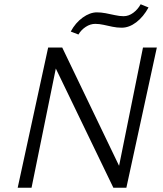

<svg xmlns="http://www.w3.org/2000/svg" viewBox="-20 -881 767 901"><path d="M63 0 206 -658H262L128 0ZM544 0H512L218 -609L230 -658H272L557 -65ZM716 -658 573 0H518L651 -658ZM348 -719 312 -733Q334 -774 368 -798.5Q402 -823 435 -823Q454 -823 475.5 -819Q497 -815 519 -810Q541 -805 560 -805Q584 -805 605.5 -821Q627 -837 640 -861L677 -846Q653 -802 619.5 -776.5Q586 -751 551 -751Q529 -751 507.5 -755.5Q486 -760 466 -764.5Q446 -769 427 -769Q404 -769 382.5 -755Q361 -741 348 -719Z"/></svg>

Font: Ysabeau Infant
Style: Italic
Weight: 400
Italic angle: -12°
Designer: Christian Thalmann (Catharsis Fonts)
Version: Version 2.001;gftools[0.9.30]; featfreeze: ss01,ss02,lnum